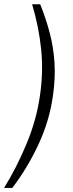

<svg xmlns="http://www.w3.org/2000/svg" viewBox="-48 -790 352 924"><path d="M-28.5 114.5Q32 17 80 -98.5Q128 -214 144.5 -331.5Q161 -444 150.2 -551.2Q139.5 -658.5 106.5 -769.5H145.5Q173.5 -699.5 191.5 -631Q209.5 -562.5 214.2 -489Q219 -415.5 207 -330.5Q190 -207.5 136.2 -93Q82.5 21.5 11 114.5Z"/></svg>

Font: Public Sans Thin ExtraLight
Style: Italic
Weight: 250
Italic angle: -8°
Version: Version 2.001